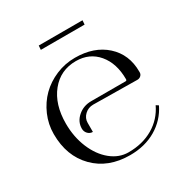

<svg xmlns="http://www.w3.org/2000/svg" viewBox="-174 -890 996 1037"><g transform="rotate(-30 324.0 -372.0)"><path d="M481 -726.1H208L210 -752H482.9ZM305.2 -328.6Q273.9 -328.6 252 -307.9Q230 -287.1 230 -258.3V-201.7Q211.9 -201.7 199.5 -214.8Q187 -228 187 -246.6Q187 -289.6 221.7 -319.8Q256.3 -350.1 305.2 -350.1H519.5Q527.3 -350.1 527.3 -358.9Q527.3 -458 476.3 -518.6Q425.3 -579.1 341.3 -579.1Q244.6 -579.1 185.3 -505.9Q126 -432.6 126 -313Q126 -230.5 155 -160.6Q184.1 -90.8 233.9 -50.3Q283.7 -9.8 342.3 -9.8Q430.7 -9.8 496.6 -48.6Q562.5 -87.4 595.7 -157.2L610.8 -147.5Q574.7 -74.2 504.9 -33.2Q435.1 7.8 342.3 7.8Q206.5 7.8 123.8 -75.9Q41 -159.7 41 -296.9Q41 -357.9 65.2 -413.6Q89.4 -469.2 130.1 -509.5Q170.9 -549.8 227.1 -573.5Q283.2 -597.2 345.2 -597.2Q464.4 -597.2 537.1 -531.5Q609.9 -465.8 609.9 -358.9V-354Q609.9 -341.8 600.8 -333.5Q591.8 -325.2 579.1 -325.2Z"/></g></svg>

Font: FoglihtenNo07calt
Style: Regular
Weight: 500
Designer: gluk (gluksza@wp.pl)
Foundry: gluk (gluksza@wp.pl)
Version: Version 0.844